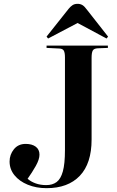

<svg xmlns="http://www.w3.org/2000/svg" viewBox="-20 -968 613 1002"><path d="M223 14Q169 14 125 -4Q81 -22 55.5 -53.5Q30 -85 30 -125Q30 -161 52.5 -189Q75 -217 114 -217Q147 -217 166.5 -202.5Q186 -188 186 -161Q186 -136 166.5 -101.5Q147 -67 124 -35Q141 -20 166 -11Q191 -2 221 -2Q254 -2 275.5 -18Q297 -34 308 -73.5Q319 -113 319 -185V-669Q319 -694 312.5 -704.5Q306 -715 285 -715L223 -718V-730H543V-718L490 -716Q470 -715 464 -704Q458 -693 458 -666V-240Q458 -115 396.5 -50.5Q335 14 223 14ZM231 -767 223 -777 339 -923Q348 -934 358.5 -941Q369 -948 385 -948Q399 -948 410 -941.5Q421 -935 434 -917L544 -777L536 -767L385 -848Z"/></svg>

Font: Literata 72pt SemiBold
Style: Regular
Weight: 600
Designer: Latin by Veronika Burian and Jose Scaglione. Greek by Irene Vlachou. Cyrillic by Vera Evstafieva.
Foundry: TypeTogether
Version: Version 3.002